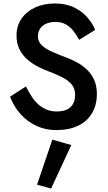

<svg xmlns="http://www.w3.org/2000/svg" viewBox="-20 -733 619 1104"><path d="M129 -236 38 -177Q60 -119 99 -76Q138 -33 190 -9Q242 15 302 15Q377 15 429 -10Q481 -35 509 -82Q537 -129 537 -193Q537 -240 521 -274.5Q505 -309 479 -333.5Q453 -358 421.5 -375Q390 -392 359 -403Q317 -419 280.5 -435Q244 -451 221 -472Q198 -493 198 -523Q198 -549 210 -567.5Q222 -586 245 -596.5Q268 -607 299 -607Q333 -607 358 -593Q383 -579 401.5 -555.5Q420 -532 435 -504L527 -561Q513 -597 483 -632Q453 -667 406.5 -690Q360 -713 295 -713Q232 -713 182 -690Q132 -667 103.5 -625.5Q75 -584 75 -529Q75 -481 93.5 -446.5Q112 -412 140 -388.5Q168 -365 199.5 -349Q231 -333 256 -324Q296 -309 331.5 -292Q367 -275 389.5 -250.5Q412 -226 412 -187Q412 -157 400 -135.5Q388 -114 364.5 -103Q341 -92 306 -92Q275 -92 250 -102Q225 -112 203.5 -130Q182 -148 164 -175Q146 -202 129 -236ZM281 70 193 329 274 351 390 101Z"/></svg>

Font: Jost Medium
Style: Regular
Weight: 500
Version: Version 3.710